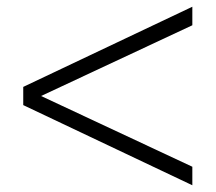

<svg xmlns="http://www.w3.org/2000/svg" viewBox="-20 -675 640 570"><path d="M551 -125 49 -363V-417L551 -655V-600L102 -390L551 -180Z"/></svg>

Font: Tanohe Sans Light
Style: Regular
Weight: 300
Designer: Village Type and Design LLC & Cristiano Sobral
Foundry: Cooper Hewitt Smithsonian Design Museum
Version: Version 1.00;September 29, 2021;FontCreator 13.0.0.2655 64-b